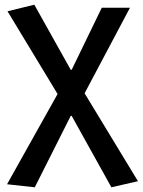

<svg xmlns="http://www.w3.org/2000/svg" viewBox="-20 -584 607 817"><path d="M128 213 281 -91H285L454 213L567 187L340 -187L533 -551H413L285 -287H281L126 -564L12 -536L225 -184L10 200Z"/></svg>

Font: Noto Sans CJK HK Medium
Style: Regular
Weight: 500
Designer: Ryoko NISHIZUKA 西塚涼子 (kana, bopomofo & ideographs); Paul D. Hunt (Latin, Greek & Cyrillic); Sandoll Communications 산돌커뮤니
Foundry: Adobe
Version: Version 2.004;hotconv 1.0.118;makeotfexe 2.5.65603